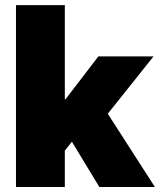

<svg xmlns="http://www.w3.org/2000/svg" viewBox="-20 -748 640 768"><path d="M218.8 -119.6V-351.1H242.2L373.5 -522.5H594.2L374.5 -247.1H319.8ZM43.9 0V-727.5H239.3V0ZM377.4 0 253.9 -203.6 380.4 -340.8 599.6 0Z"/></svg>

Font: Inter 28pt Black
Style: Regular
Weight: 900
Designer: Rasmus Andersson
Foundry: rsms
Version: Version 4.001;git-66647c0bb